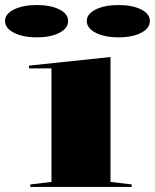

<svg xmlns="http://www.w3.org/2000/svg" viewBox="-65 -741 614 761"><path d="M55 0V-10L139 -20V-470H50V-481L373 -515V-20L457 -10V0ZM405 -721Q460 -721 494.5 -703.5Q529 -686 529 -658Q529 -629 494.5 -611Q460 -593 405 -593Q350 -593 314.5 -611Q279 -629 279 -658Q279 -686 314.5 -703.5Q350 -721 405 -721ZM81 -721Q136 -721 170.5 -703.5Q205 -686 205 -658Q205 -629 170.5 -611Q136 -593 81 -593Q26 -593 -9.5 -611Q-45 -629 -45 -658Q-45 -686 -9.5 -703.5Q26 -721 81 -721Z"/></svg>

Font: Kalnia Expanded
Style: Regular
Weight: 400
Width: 7
Designer: Frida Medrano
Foundry: Frida Medrano
Version: Version 1.105